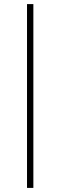

<svg xmlns="http://www.w3.org/2000/svg" viewBox="-20 -780 295 938"><path d="M112 138V-760H143V138Z"/></svg>

Font: IBM Plex Sans Thai ExtraLight
Style: Regular
Weight: 200
Designer: Mike Abbink, Paul van der Laan, Pieter van Rosmalen, Ben Mitchell, Mark Frömberg
Foundry: Bold Monday
Version: Version 1.1